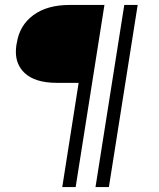

<svg xmlns="http://www.w3.org/2000/svg" viewBox="-20 -754 639 774"><path d="M231 0 297 -420H210Q120 -420 78 -461Q44 -494 44 -545Q44 -558 46 -572L48 -582Q59 -652 114.5 -693Q170 -734 260 -734H401L285 0ZM365 0 481 -734H535L419 0Z"/></svg>

Font: Sora ExtraLight
Style: Italic
Weight: 200
Designer: Jonathan Barnbrook, Juli√°n Moncada
Version: Version 1.000